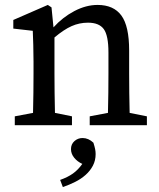

<svg xmlns="http://www.w3.org/2000/svg" viewBox="-20 -508 646 779"><path d="M376 -488Q441 -488 472.5 -445Q504 -402 504 -303V-210Q504 -175 504.5 -131.5Q505 -88 506 -50L576 -36V0H344V-36L418 -50Q419 -87 419.5 -131Q420 -175 420 -210V-295Q420 -364 401 -390Q382 -416 337 -416Q302 -416 270.5 -402Q239 -388 201 -356V-210Q201 -177 201.5 -132.5Q202 -88 203 -50L272 -36V0H40V-36L114 -50Q115 -88 115.5 -132Q116 -176 116 -210V-258Q116 -299 115 -326Q114 -353 113 -383L34 -392V-427L174 -488L189 -478L197 -397Q234 -438 281.5 -463Q329 -488 376 -488ZM368 117Q368 143 357 164Q346 185 327.5 201.5Q309 218 285 230Q261 242 235 251L224 222Q255 211 276 196Q297 181 314 157Q294 148 281 132Q268 116 268 97Q268 77 282 64.5Q296 52 315 52Q339 52 359 71Q364 87 366 97Q368 107 368 117Z"/></svg>

Font: Source Serif Pro
Style: Regular
Weight: 400
Designer: Frank Grießhammer
Foundry: Adobe Systems Incorporated
Version: Version 2.000;PS 1.000;hotconv 16.6.51;makeotf.lib2.5.65220